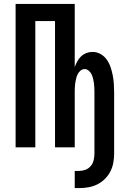

<svg xmlns="http://www.w3.org/2000/svg" viewBox="-20 -755 665 984"><path d="M363 209V121H385Q402 121 418 115Q434 109 445 96Q456 83 460 66Q464 49 464 32V-281Q464 -293 463.5 -305Q463 -317 461.5 -328.5Q460 -340 457 -352Q454 -364 449 -374.5Q444 -385 434.5 -393Q425 -401 414 -401Q402 -401 392.5 -393Q383 -385 378 -374.5Q373 -364 370 -352Q367 -340 365.5 -328.5Q364 -317 363.5 -305Q363 -293 363 -281V0H262V-647H161V0H60V-735H363V-411Q368 -426 376 -440.5Q384 -455 395.5 -466Q407 -477 422.5 -483Q438 -489 454 -489Q476 -489 495.5 -478Q515 -467 527.5 -449Q540 -431 547 -410Q554 -389 558 -368Q562 -347 563.5 -325Q565 -303 565 -281V32Q565 56 560.5 80Q556 104 545 125Q534 146 516.5 163Q499 180 477.5 190.5Q456 201 432.5 205Q409 209 385 209Z"/></svg>

Font: Iosevka Custom Semibold
Style: Regular
Weight: 600
Designer: Belleve Invis
Foundry: Belleve Invis
Version: Version 27.0.2; ttfautohint (v1.8.4)